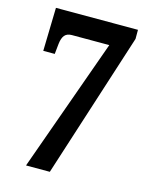

<svg xmlns="http://www.w3.org/2000/svg" viewBox="-109 -785 674 857"><g transform="rotate(15 228.0 -357.0)"><path d="M95 0 315 -615H142Q120 -615 109 -602Q98 -589 95 -562L90 -514H37L42 -714H421V-672L205 0Z"/></g></svg>

Font: Noto Serif Armenian ExtraCondensed
Style: Bold
Weight: 700
Width: 2
Designer: Monotype Design Team
Foundry: Monotype Imaging Inc.
Version: Version 2.008; ttfautohint (v1.8.4.7-5d5b)